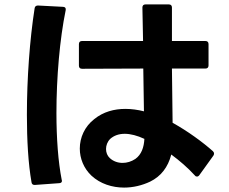

<svg xmlns="http://www.w3.org/2000/svg" viewBox="-20 -801 1040 871"><path d="M661 23C710 -1 742 -42 757 -100C795 -72 832 -40 864 -5C867 -1 870 0 874 0C877 0 881 -2 884 -6L948 -95C950 -98 951 -101 951 -104C951 -108 950 -111 946 -115C901 -155 832 -206 763 -244L760 -490H912C921 -490 926 -495 926 -504V-601C926 -610 921 -615 912 -615H760V-695V-767C760 -776 755 -781 746 -781H640C631 -781 626 -776 626 -767L629 -615H352C343 -615 338 -610 338 -601V-503C338 -494 343 -489 352 -489L630 -490L633 -296C605 -303 577 -307 549 -307C498 -307 449 -294 408 -261C364 -227 342 -177 342 -127C342 -82 360 -37 395 -4C435 33 489 50 543 50C584 50 625 40 661 23ZM102 -280C102 -166 108 -59 123 26C124 34 129 38 137 38H138L248 30C256 30 261 26 261 20V19L260 15C244 -66 236 -174 236 -288C236 -449 251 -624 278 -755C280 -764 275 -770 266 -770L152 -776C144 -776 138 -772 137 -763C115 -622 102 -445 102 -280ZM461 -125C461 -141 467 -158 480 -171C497 -186 519 -194 546 -194C572 -194 603 -186 635 -171C633 -133 622 -100 594 -80C576 -68 556 -62 536 -62C515 -62 494 -69 478 -84C467 -94 461 -109 461 -125Z"/></svg>

Font: LINE Seed JP_OTF Bold
Style: Regular
Weight: 700
Designer: LINE & Fontrix & Fontworks
Version: Version 1.009